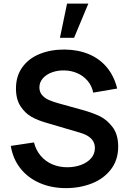

<svg xmlns="http://www.w3.org/2000/svg" viewBox="-20 -1002 698 1038"><path d="M38.3 -213.2 163.7 -232Q174.2 -190.1 200.1 -159.7Q226 -129.2 263.1 -113.5Q300.2 -97.8 344 -97.8Q383.2 -97.8 417.3 -110.1Q451.4 -122.4 472.2 -146Q493 -169.6 493 -201.3Q493 -221.7 484.3 -237.2Q475.6 -252.8 458.3 -264.5Q441 -276.2 412.8 -284.5L227 -339.3Q184.3 -351.5 150.2 -370.5Q116.2 -389.5 91.2 -427.2Q66.3 -465 66.3 -523.5Q66.3 -590.9 100.9 -638.7Q135.4 -686.5 195.2 -710.5Q254.9 -734.6 329.7 -734.2Q403.4 -733.3 461.6 -708.6Q519.8 -683.8 558.6 -636.8Q597.4 -589.7 613.5 -523.3L484 -501.2Q476.6 -538.2 453.7 -565Q430.8 -591.9 398.2 -606.2Q365.7 -620.5 328 -621.3Q292.1 -622.2 260.9 -610.8Q229.8 -599.5 211.4 -578.1Q193 -556.8 193 -529.5Q193 -504.5 207.8 -487.7Q222.7 -470.8 244.8 -461.2Q266.8 -451.6 297 -443.3L426 -407.5Q477.2 -393.5 517.2 -374.8Q557.3 -356 588.2 -315.5Q619 -275.1 619 -209.7Q619 -137.8 580.3 -87Q541.7 -36.2 477.2 -10.6Q412.8 15 336.5 15Q258.2 15 194.5 -12.7Q130.8 -40.4 90.2 -91.9Q49.7 -143.3 38.3 -213.2ZM304.1 -797.5H380.4L457.6 -982.5H342.5Z"/></svg>

Font: Tap Sans
Style: Regular
Weight: 400
Designer: Tap Payments
Foundry: Tap Payments
Version: Version 1.001;Glyphs 3.1.2 (3151)